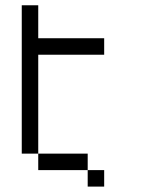

<svg xmlns="http://www.w3.org/2000/svg" viewBox="-20 -645 540 728"><path d="M125 -500H375V-437.5H125V-62.5H62.5V-625H125ZM125 -62.5H312.5V0H125ZM312.5 0H375V62.5H312.5Z"/></svg>

Font: 寒蝉点阵体 16px
Style: Regular
Weight: 400
Designer: Designed by Warren2060
Foundry: ChillType
Version: Version 1.000